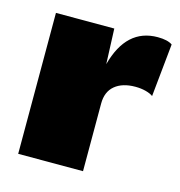

<svg xmlns="http://www.w3.org/2000/svg" viewBox="-83 -584 616 658"><g transform="rotate(15 225.0 -255.0)"><path d="M450 -498 431 -310Q422 -317 405 -321.5Q388 -326 368 -326Q322 -326 295.5 -304Q269 -282 269 -240V0H39V-500H246L251 -375Q287 -510 398 -510Q433 -510 450 -498Z"/></g></svg>

Font: Work Sans Black
Style: Regular
Weight: 900
Designer: Wei Huang
Foundry: Wei Huang
Version: Version 1.500